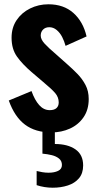

<svg xmlns="http://www.w3.org/2000/svg" viewBox="-20 -608 453 896"><path d="M220 10Q145 10 96.5 -26.5Q48 -63 21 -139L127 -183Q142 -141 163 -117.5Q184 -94 212 -94Q233 -94 243.5 -103.5Q254 -113 254 -130Q254 -154 238 -173Q222 -192 181 -226L127 -272Q85 -308 59.5 -343.5Q34 -379 34 -432Q34 -479 57.5 -514Q81 -549 120.5 -568.5Q160 -588 206 -588Q277 -588 322.5 -547.5Q368 -507 384 -438L286 -394Q280 -416 270 -435.5Q260 -455 244.5 -468Q229 -481 210 -481Q192 -481 181 -470Q170 -459 170 -442Q170 -424 188.5 -404Q207 -384 240 -356L294 -308Q318 -287 341 -263.5Q364 -240 379 -211.5Q394 -183 394 -146Q394 -96 370 -61Q346 -26 306.5 -8Q267 10 220 10ZM226 268Q207 268 188 265Q169 262 151 256V190Q163 193 177.5 195.5Q192 198 207 198Q233 198 251 189.5Q269 181 269 162Q269 143 255.5 132Q242 121 221.5 116Q201 111 178 109V0H236V64Q296 64 332 89Q368 114 368 164Q368 201 348.5 224Q329 247 296.5 257.5Q264 268 226 268Z"/></svg>

Font: Oswald SemiBold
Style: Regular
Weight: 600
Designer: Vernon Adams
Foundry: Vernon Adams
Version: Version 4.100; ttfautohint (v1.8.1.43-b0c9)